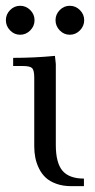

<svg xmlns="http://www.w3.org/2000/svg" viewBox="-23 -637 326 657"><path d="M11.5 -533Q-2.9 -547.9 -2.9 -567.9Q-2.9 -587.9 11.5 -602.5Q25.9 -617.2 45.9 -617.2Q65.9 -617.2 80.6 -602.5Q95.2 -587.9 95.2 -567.9Q95.2 -547.9 80.6 -533Q65.9 -518.1 45.9 -518.1Q25.9 -518.1 11.5 -533ZM22 -411.1V-439Q94.7 -439 165 -445.8L168 -418V-141.1Q168 -79.6 190.9 -52.7Q213.9 -25.9 264.2 -25.9V0H221.2Q192.4 0 169.9 -8.1Q147.5 -16.1 133.5 -29.1Q119.6 -42 110.6 -60.3Q101.6 -78.6 97.9 -97.2Q94.2 -115.7 94.2 -136.2V-371.1Q94.2 -396 87.2 -403.6Q80.1 -411.1 55.2 -411.1ZM181.4 -533Q167 -547.9 167 -567.9Q167 -587.9 181.4 -602.5Q195.8 -617.2 215.8 -617.2Q235.8 -617.2 250.5 -602.5Q265.1 -587.9 265.1 -567.9Q265.1 -547.9 250.5 -533Q235.8 -518.1 215.8 -518.1Q195.8 -518.1 181.4 -533Z"/></svg>

Font: Dihjauti
Style: Regular
Weight: 400
Designer: T. Christopher White
Version: Version 3.0.0